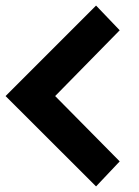

<svg xmlns="http://www.w3.org/2000/svg" viewBox="-20 -664 500 690"><path d="M410.2 -84 325.2 5.9 0 -318.8 325.2 -644 410.2 -555.2 178.2 -318.8Z"/></svg>

Font: Laconic
Style: Bold
Weight: 700
Designer: Robby Woodard
Version: Version 1.000